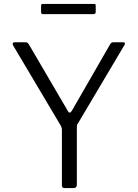

<svg xmlns="http://www.w3.org/2000/svg" viewBox="-20 -957 700 977"><path d="M607 -742Q613 -742 615 -738.5Q617 -735 614 -729L376 -328Q372 -323 371.5 -318Q371 -313 371 -301V-16Q371 0 353 0H310Q301 0 298 -3.5Q295 -7 295 -13V-294Q295 -303 293.5 -307.5Q292 -312 289 -318L46 -727Q43 -734 45.5 -738Q48 -742 56 -742H108Q116 -742 119.5 -739.5Q123 -737 127 -731L323 -396Q329 -384 334.5 -384Q340 -384 346 -394L540 -731Q545 -738 548 -740Q551 -742 559 -742H607ZM467 -929V-896Q467 -885 454 -885H198Q193 -885 191 -888Q189 -891 189 -896V-928Q189 -937 196 -937H460Q467 -937 467 -929Z"/></svg>

Font: Libre Franklin Thin Light
Style: Regular
Weight: 300
Version: Version 3.000